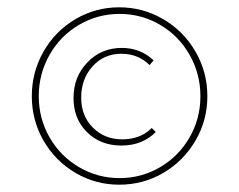

<svg xmlns="http://www.w3.org/2000/svg" viewBox="-20 -493 654 525"><path d="M67 -230Q67 -296 99 -352Q131 -408 186 -440.5Q241 -473 306 -473Q371 -473 426.5 -440.5Q482 -408 514.5 -352Q547 -296 547 -230Q547 -164 514.5 -108.5Q482 -53 427 -20.5Q372 12 306 12Q241 12 186 -20.5Q131 -53 99 -108.5Q67 -164 67 -230ZM528 -230Q528 -291 498.5 -343Q469 -395 418 -425Q367 -455 307 -455Q247 -455 196 -425Q145 -395 115.5 -343Q86 -291 86 -230Q86 -169 115.5 -117.5Q145 -66 196 -36Q247 -6 307 -6Q367 -6 418 -36Q469 -66 498.5 -117.5Q528 -169 528 -230ZM181 -225Q181 -283 219 -322.5Q257 -362 313 -362Q364 -362 400 -328L389 -315Q358 -346 312 -346Q264 -346 233 -311.5Q202 -277 202 -226Q202 -176 234 -144Q266 -112 314 -112Q364 -112 395 -143L406 -132Q369 -95 312 -95Q255 -95 218 -131.5Q181 -168 181 -225Z"/></svg>

Font: Ysabeau SC Extralight
Style: Regular
Weight: 200
Designer: Christian Thalmann (Catharsis Fonts)
Version: Version 0.003